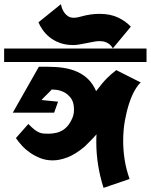

<svg xmlns="http://www.w3.org/2000/svg" viewBox="-24 -792 729 929"><path d="M441 -351Q472 -392 493 -413Q514 -434 534 -449L538 -453L657 -393Q644 -382 629 -356.5Q614 -331 601.5 -293.5Q589 -256 580.5 -209.5Q572 -163 572 -110Q572 -66 579 -20Q586 26 603 74L477 117Q459 60 450.5 5.5Q442 -49 442 -103Q442 -113 442 -122.5Q442 -132 443 -142Q436 -134 427.5 -125Q419 -116 408 -105L386 -83Q342 -46 303.5 -31Q265 -16 231 -16Q199 -16 172 -26.5Q145 -37 122.5 -52.5Q100 -68 82.5 -87Q65 -106 53 -124L113 -192Q130 -175 142 -165.5Q154 -156 164.5 -151.5Q175 -147 185.5 -146Q196 -145 210 -145Q230 -145 249 -149.5Q268 -154 284 -165Q287 -167 295 -174Q303 -181 311.5 -193.5Q320 -206 327 -223Q334 -240 334 -262Q334 -298 318.5 -318Q303 -338 283.5 -347Q264 -356 247 -357.5Q230 -359 226 -359Q226 -358 218 -350L184 -316L177 -308L257 -300L238 -247H38L164 -469H185H208Q248 -469 284 -463.5Q320 -458 350 -444.5Q380 -431 403 -408.5Q426 -386 441 -351ZM508 -576Q500 -583 488 -588Q476 -593 457 -593Q445 -593 429 -590Q413 -587 395.5 -583.5Q378 -580 361 -577Q344 -574 331 -574Q294 -574 265.5 -584.5Q237 -595 216.5 -611.5Q196 -628 182.5 -647.5Q169 -667 162 -684L271 -772Q272 -764 276 -752.5Q280 -741 287.5 -730.5Q295 -720 306 -713Q317 -706 334 -706Q348 -706 368 -712Q414 -725 457 -725Q510 -725 547.5 -707Q585 -689 609 -663L522 -558Q519 -565 508 -576ZM685 -557V-492H-4V-557ZM522 -558 523 -557Z"/></svg>

Font: Shorif Bongobondhu ANSI V1
Style: Regular
Weight: 400
Designer: Shorif Uddin Shishir, Shorif art & Design, e-mail : shorifart@gmail.com, facebook : Shorif2001
Foundry: Lipighor Font Foundry
Version: Designed by Shorif Uddin Shishir | Developed by Niladri Shek